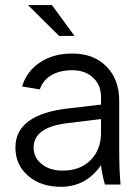

<svg xmlns="http://www.w3.org/2000/svg" viewBox="-20 -718 544 747"><path d="M449.2 0H388.2Q377 -40 373 -75.2Q314.5 8.8 216.8 8.8Q138.7 8.8 89.4 -33.9Q40 -76.7 40 -144Q40 -272 243.2 -295.9L373 -311V-340.8Q373 -387.2 342 -416Q311 -444.8 261.2 -444.8Q213.4 -444.8 180.4 -425.8Q147.5 -406.7 134.8 -370.1L65.9 -381.8Q84.5 -441.9 136.5 -475.8Q188.5 -509.8 261.2 -509.8Q344.2 -509.8 394 -459.5Q443.8 -409.2 443.8 -326.2V-140.1Q443.8 -49.8 449.2 0ZM223.1 -54.2Q292 -54.2 332.5 -95Q373 -135.7 373 -201.2V-254.9L242.2 -238.8Q110.8 -223.1 110.8 -144Q110.8 -105 142.3 -79.6Q173.8 -54.2 223.1 -54.2ZM210 -578.1 88.9 -698.2H182.1L270 -578.1Z"/></svg>

Font: LT Superior
Style: Regular
Weight: 400
Designer: Daniel Lyons
Foundry: LyonsType
Version: Version 1.000